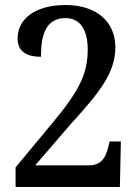

<svg xmlns="http://www.w3.org/2000/svg" viewBox="-20 -744 558 764"><path d="M42 0H457L461 -181H416L411 -160C401 -117 383 -86 333 -86H120L263 -252C377 -377 439 -455 439 -556C439 -657 365 -724 241 -724C115 -724 50 -665 50 -591C50 -535 92 -518 143 -518C143 -605 162 -672 241 -672C299 -672 329 -625 329 -548C329 -451 296 -384 193 -260L42 -78Z"/></svg>

Font: Noto Serif Tamil SemiCondensed Medium
Style: Regular
Weight: 500
Width: 4
Designer: Indian Type Foundry, Tom Grace, and the Monotype Design Team
Foundry: Monotype Imaging Inc.
Version: Version 2.004